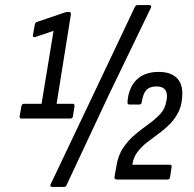

<svg xmlns="http://www.w3.org/2000/svg" viewBox="-20 -704 759 753"><path d="M65 -239Q56 -239 57 -248L64 -288Q66 -297 74 -297H143L190 -583L119 -559Q108 -556 109 -565L116 -605Q117 -615 125 -618L234 -655Q240 -657 245 -657H251Q259 -657 258 -647L202 -297H264Q274 -297 272 -287L266 -248Q265 -239 255 -239ZM184 29Q174 29 179 18L354 -350L509 -677Q513 -684 519 -684H566Q570 -684 572 -681.5Q574 -679 572 -674L404 -326L241 22Q240 29 230 29ZM438 0Q428 0 429 -10L436 -50Q443 -95 463.5 -125Q484 -155 510.5 -177Q537 -199 563 -217.5Q589 -236 608.5 -257Q628 -278 632 -306L634 -315Q641 -365 594 -365Q567 -365 554 -351Q541 -337 536 -304Q535 -294 526 -294H488Q479 -294 480 -304Q484 -360 515.5 -391Q547 -422 602 -422Q648 -422 671.5 -400Q695 -378 695 -338Q695 -298 682 -269.5Q669 -241 648 -219.5Q627 -198 603 -180.5Q579 -163 556.5 -145.5Q534 -128 518.5 -107Q503 -86 499 -58H645Q655 -58 653 -49L647 -9Q646 0 636 0Z"/></svg>

Font: Sofia Sans Condensed
Style: Italic
Weight: 400
Italic angle: -9°
Designer: Botio Nikoltchev, Ani Petrova
Foundry: lettersoup
Version: Version 4.101